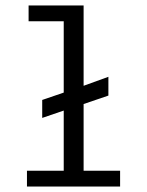

<svg xmlns="http://www.w3.org/2000/svg" viewBox="-20 -685 540 705"><path d="M79 0H421V-58H287V-303L378 -334V-403L287 -370V-665H85V-607H214V-345L135 -318V-252L214 -279V-58H79Z"/></svg>

Font: Inconsolata Thin
Style: Regular
Weight: 100
Monospace: yes
Designer: Raph Levien, Cyreal, Brenton Simpson
Foundry: Raph Levien, Cyreal, Google
Version: Version 3.100